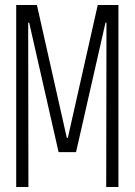

<svg xmlns="http://www.w3.org/2000/svg" viewBox="-20 -750 540 770"><path d="M45 0V-730H128L248 -197H252L372 -730H455V0H406L407 -659H403L285 -140H215L97 -659H93L94 0Z"/></svg>

Font: M PLUS 1 Code Light
Style: Regular
Weight: 300
Designer: Coji Morishita
Foundry: UNDERFOREST DESIGN
Version: Version 1.002